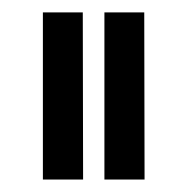

<svg xmlns="http://www.w3.org/2000/svg" viewBox="-20 -746 305 308"><path d="M211.4 -726.1 211.9 -458H147.5V-726.1ZM112.8 -726.1 113.3 -458H48.8V-726.1Z"/></svg>

Font: Isar CAT
Style: Regular
Weight: 400
Designer: Digitized by Peter Wiegel
Foundry: CAT-Fonts, Peter Wiegel
Version: Version 1.000; ttfautohint (v1.3)